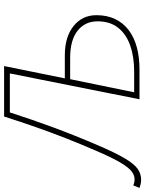

<svg xmlns="http://www.w3.org/2000/svg" viewBox="48 -794 708 936"><g transform="rotate(-90 402.0 -326.0)"><path d="M-6 8Q-15 8 -25 6Q-35 4 -46 0L-34 -30Q-26 -27 -19.5 -25.5Q-13 -24 -4 -24Q15 -24 33.5 -37.5Q52 -51 76.5 -91.5Q101 -132 136 -214Q169 -290 197 -361.5Q225 -433 250.5 -506Q276 -579 302 -660H548L488 -364H600Q690 -364 743 -321.5Q796 -279 796 -210Q796 -158 777 -118.5Q758 -79 723 -52.5Q688 -26 639.5 -13Q591 0 532 0H386L512 -632H322Q288 -526 249 -420.5Q210 -315 164 -208Q126 -119 98.5 -72.5Q71 -26 47 -9Q23 8 -6 8ZM420 -26H522Q594 -26 649 -45.5Q704 -65 735 -104.5Q766 -144 766 -204Q766 -266 720 -302Q674 -338 588 -338H484Z"/></g></svg>

Font: Source Sans Variable
Style: Italic
Weight: 200
Italic angle: -11°
Designer: Paul D. Hunt
Foundry: Adobe Systems Incorporated
Version: Version 3.006;hotconv 1.0.111;makeotfexe 2.5.65597